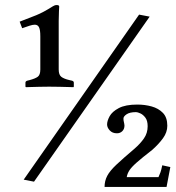

<svg xmlns="http://www.w3.org/2000/svg" viewBox="-20 -659 700 762"><path d="M140 -383V-515Q140 -540 135 -550.5Q130 -561 118 -561Q110 -561 97.5 -557Q85 -553 68 -547L58 -573Q95 -587 123.5 -598.5Q152 -610 188 -633Q191 -635 195.5 -637Q200 -639 205 -639Q215 -639 215 -633Q215 -633 214 -615Q213 -597 213 -576V-383Q213 -362 223.5 -354Q234 -346 256 -341L265 -339Q273 -337 273 -331V-315L271 -313Q271 -313 255 -313.5Q239 -314 217 -314.5Q195 -315 175 -315Q158 -315 136 -314.5Q114 -314 98.5 -313.5Q83 -313 83 -313L81 -315V-331Q81 -337 89 -339L97 -341Q120 -347 130 -354.5Q140 -362 140 -383ZM532 -601 574 -593 115 62 74 54ZM444 -130Q426 -130 415.5 -141.5Q405 -153 405 -165Q405 -179 415 -197.5Q425 -216 451.5 -230Q478 -244 525 -244Q555 -244 582 -236.5Q609 -229 626.5 -211Q644 -193 644 -160Q644 -134 627 -110.5Q610 -87 584 -64Q544 -33 522.5 -14Q501 5 493 18Q485 31 483 44H609Q614 33 617 24.5Q620 16 624 -3L656 4L641 83H395Q395 59 405.5 39Q416 19 442 -5.5Q468 -30 514 -69Q537 -89 551.5 -110Q566 -131 566 -158Q566 -180 557 -192Q548 -204 537 -209Q526 -214 520 -214Q495 -214 482.5 -205.5Q470 -197 470 -189Q470 -181 471 -178Q472 -174 473 -168.5Q474 -163 474 -161Q474 -147 465.5 -138.5Q457 -130 444 -130Z"/></svg>

Font: Libertinus Serif SemiBold
Style: Regular
Weight: 600
Designer: Philipp H. Poll, Khaled Hosny
Foundry: Caleb Maclennan
Version: Version 7.051;RELEASE